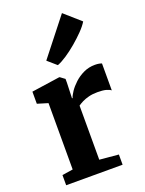

<svg xmlns="http://www.w3.org/2000/svg" viewBox="-163 -966 791 1044"><g transform="rotate(-20 232.0 -444.0)"><path d="M33 0V-59L95.5 -68.5V-452.5L34.5 -471V-541L196 -564.5H200.5L227.5 -544.5V-521L224.5 -433.5H228Q232 -447.5 246.2 -468.8Q260.5 -490 283.5 -511.5Q306.5 -533 337 -547.5Q367.5 -562 403.5 -562Q417.5 -562 427.2 -560Q437 -558 442.5 -555.5V-400Q432 -408 414 -412.8Q396 -417.5 365.5 -417.5Q337.5 -417.5 315 -411.8Q292.5 -406 276.2 -397.8Q260 -389.5 249.5 -382V-69L359.5 -59V0ZM213.5 -629.5 163 -673.5 331.5 -887.5 424.5 -805.5Q411.5 -783.5 385.8 -757Q360 -730.5 329 -704.2Q298 -678 267.8 -658Q237.5 -638 215 -629.5Z"/></g></svg>

Font: Merriweather 28pt ExtraBold
Style: Regular
Weight: 800
Version: Version 2.100